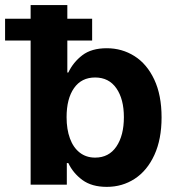

<svg xmlns="http://www.w3.org/2000/svg" viewBox="-61 -727 692 756"><path d="M59.6 -567.4H-41V-653.3H59.6V-707H204.1V-653.3H301.8V-567.4H204.1V-441.4H208Q227.1 -481.9 263.2 -509.5Q299.3 -537.1 359.4 -537.1Q419.4 -537.1 468.5 -506.1Q517.6 -475.1 546.4 -413.8Q575.2 -352.5 575.2 -264.6Q575.2 -178.7 546.9 -116.9Q518.6 -55.2 469.7 -23.2Q420.9 8.8 359.4 8.8Q300.3 8.8 263.4 -18.3Q226.6 -45.4 208 -85H202.1V0H59.6ZM313.5 -106.4Q367.7 -106.4 397.2 -149.9Q426.8 -193.4 426.8 -265.6Q426.8 -336.9 397.2 -379.4Q367.7 -421.9 313.5 -421.9Q259.8 -421.9 230.5 -380.1Q201.2 -338.4 201.2 -265.6Q201.2 -217.8 214.4 -181.9Q227.5 -146 252.9 -126.2Q278.3 -106.4 313.5 -106.4Z"/></svg>

Font: Pretendard
Style: Bold
Weight: 700
Designer: Base glyphs from Inter by Rasmus Andersson; Hangeul glyphs from Noto Sans CJK(Source Han Sans) by Jang Soo-young and Kan
Foundry: Kil Hyung-jin
Version: Version 1.309